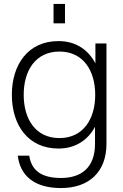

<svg xmlns="http://www.w3.org/2000/svg" viewBox="-20 -740 621 972"><path d="M289 212C431 212 519 130 519 -12V-520H463V-419C427 -488 364 -532 276 -532C122 -532 40 -413 40 -260C40 -107 122 12 276 12C362 12 425 -31 461 -98V-12C461 109 391 161 289 161C193 161 140 126 128 48H70C82 149 153 212 289 212ZM100 -260C100 -383 160 -479 281 -479C401 -479 462 -383 462 -260C462 -137 401 -41 281 -41C160 -41 100 -137 100 -260ZM251 -622H309V-720H251Z"/></svg>

Font: Aspekta 250
Style: Regular
Weight: 250
Designer: Ivo Dolenc
Version: Version 2.000